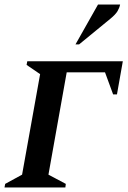

<svg xmlns="http://www.w3.org/2000/svg" viewBox="-27 -832 568 852"><path d="M-7 0 -4 -16 71 -57 151 -503 91 -544 94 -560H518L492 -413H475L439 -511H269L188 -57L265 -16L263 0ZM308 -635 408 -812H506Q503 -797 494.5 -782.5Q486 -768 463 -749L324 -635Z"/></svg>

Font: Spectral SC SemiBold
Style: Italic
Weight: 600
Italic angle: -10°
Designer: Jean-Baptiste Levee
Foundry: Production Type
Version: Version 2.001